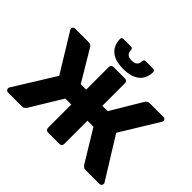

<svg xmlns="http://www.w3.org/2000/svg" viewBox="-191 -1177 1451 1451"><g transform="rotate(45 534.5 -451.5)"><path d="M46 0Q36 0 29.5 -6.5Q23 -13 23 -23Q23 -30 26 -34L230 -363L44 -667Q40 -673 40 -679Q40 -687 46 -693.5Q52 -700 61 -700H205Q220 -700 229 -694.5Q238 -689 242 -681L390 -433H448V-675Q448 -686 455 -693Q462 -700 473 -700H596Q607 -700 614 -693Q621 -686 621 -675V-433H678L826 -681Q831 -689 840 -694.5Q849 -700 863 -700H1008Q1017 -700 1023 -693.5Q1029 -687 1029 -679Q1029 -673 1025 -667L839 -363L1043 -34Q1046 -30 1046 -23Q1046 -13 1039.5 -6.5Q1033 0 1023 0H875Q859 0 851.5 -7.5Q844 -15 840 -19L685 -274H621V-25Q621 -14 614 -7Q607 0 596 0H473Q462 0 455 -7Q448 -14 448 -25V-274H384L229 -19Q225 -15 217.5 -7.5Q210 0 194 0ZM535 -741Q471 -741 432 -760.5Q393 -780 375.5 -812.5Q358 -845 358 -884Q358 -892 362.5 -897.5Q367 -903 377 -903H457Q466 -903 471 -897.5Q476 -892 476 -884Q476 -871 481 -858.5Q486 -846 498.5 -838.5Q511 -831 535 -831Q559 -831 572 -838.5Q585 -846 590 -858.5Q595 -871 595 -884Q595 -892 600 -897.5Q605 -903 614 -903H694Q703 -903 708 -897.5Q713 -892 713 -884Q713 -845 695 -812.5Q677 -780 638 -760.5Q599 -741 535 -741Z"/></g></svg>

Font: DVN-Rubik
Style: Bold
Weight: 700
Designer: Hubert and Fischer
Foundry: Hubert & Fischer
Version: Version 2.102